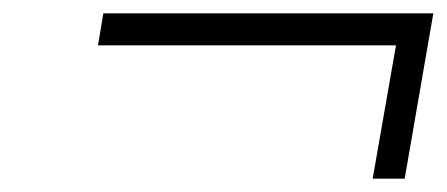

<svg xmlns="http://www.w3.org/2000/svg" viewBox="-20 -543 670 288"><path d="M539 -275 574 -475H127L135 -523H630L587 -275Z"/></svg>

Font: Tomorrow Light
Style: Italic
Weight: 300
Italic angle: -10°
Designer: Tony de Marco, Monica Rizzolli
Foundry: Just in Type
Version: Version 2.002